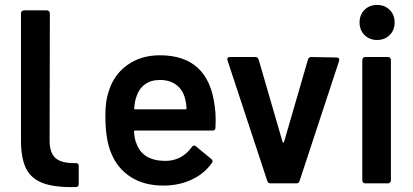

<svg xmlns="http://www.w3.org/2000/svg" viewBox="-20 -743 1675 778"><path d="M287 15Q202 17 154 -1Q106 -19 85.5 -60.5Q65 -102 65 -174V-689Q65 -694 68.5 -697.5Q72 -701 77 -701H170Q175 -701 178.5 -697.5Q182 -694 182 -689L181 -173Q181 -124 205 -102.5Q229 -81 286 -82Q299 -83 299 -71V3Q299 15 287 15Z M854 -257 853 -226Q853 -214 841 -214H528Q523 -214 523 -209Q526 -176 532 -164Q556 -92 649 -91Q717 -91 757 -147Q761 -153 767 -153Q771 -153 774 -150L836 -99Q845 -92 839 -83Q808 -39 756.5 -15Q705 9 642 9Q564 9 509.5 -26Q455 -61 430 -124Q407 -178 407 -274Q407 -332 419 -368Q439 -438 494.5 -478.5Q550 -519 628 -519Q825 -519 850 -313Q854 -288 854 -257ZM532 -349Q526 -332 524 -305Q522 -300 528 -300H731Q736 -300 736 -305Q734 -330 730 -343Q721 -379 694.5 -399Q668 -419 628 -419Q591 -419 566.5 -400.5Q542 -382 532 -349Z M1063 -10 902 -498Q901 -500 901 -503Q901 -512 912 -512H1014Q1025 -512 1028 -502L1125 -168Q1126 -165 1128 -165Q1130 -165 1131 -168L1228 -502Q1231 -512 1242 -512L1344 -510Q1350 -510 1353 -506.5Q1356 -503 1354 -496L1194 -10Q1191 0 1181 0H1076Q1066 0 1063 -10Z M1437 -652Q1437 -683 1457 -703Q1477 -723 1508 -723Q1539 -723 1559 -703Q1579 -683 1579 -652Q1579 -621 1559 -601Q1539 -581 1508 -581Q1477 -581 1457 -601Q1437 -621 1437 -652ZM1448 -12V-500Q1448 -505 1451.5 -508.5Q1455 -512 1460 -512H1552Q1557 -512 1560.5 -508.5Q1564 -505 1564 -500V-12Q1564 -7 1560.5 -3.5Q1557 0 1552 0H1460Q1455 0 1451.5 -3.5Q1448 -7 1448 -12Z"/></svg>

Font: Amber EN SemiBold
Style: Regular
Weight: 600
Designer: Jeremy Tribby
Foundry: Tribby Type
Version: Version 1.408 November 24, 2021